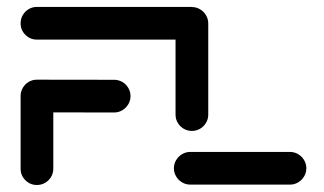

<svg xmlns="http://www.w3.org/2000/svg" viewBox="-20 -539 942 559"><path d="M135.2 -262.2V-47.8Q135.2 -34.8 128.7 -23.9Q122.2 -13 111.3 -6.7Q100.4 -0.4 87.4 -0.4Q67.8 -0.4 53.9 -14.3Q40 -28.1 40 -47.8V-262.2ZM360 -259.3Q360 -246.3 353.5 -235.4Q347 -224.4 336.1 -218Q325.2 -211.5 312.2 -211.5L87.4 -211.9Q67.8 -211.9 53.9 -225.7Q40 -239.6 40 -259.3Q40 -272.2 46.3 -283.1Q52.6 -294.1 63.5 -300.6Q74.4 -307 87.4 -307L312.2 -306.7Q325.2 -306.7 336.1 -300.4Q347 -294.1 353.5 -283.1Q360 -272.2 360 -259.3ZM871.9 -49.3Q871.9 -36.3 865.4 -25.4Q858.9 -14.4 848 -8Q837 -1.5 824.1 -1.5H534.1Q521.1 -1.5 510.2 -8Q499.3 -14.4 492.8 -25.4Q486.3 -36.3 486.3 -49.3Q486.3 -61.9 492.8 -72.8Q499.3 -83.7 510.2 -90.2Q521.1 -96.7 534.1 -96.7H824.1Q837 -96.7 848 -90.2Q858.9 -83.7 865.4 -72.8Q871.9 -61.9 871.9 -49.3ZM40 -471.1Q40 -484.1 46.3 -495Q52.6 -505.9 63.5 -512.4Q74.4 -518.9 87.4 -518.9H538.5V-423.7H87.4Q67.8 -423.7 53.9 -437.6Q40 -451.5 40 -471.1ZM538.9 -157.8Q525.9 -157.8 515 -164.1Q504.1 -170.4 497.6 -181.3Q491.1 -192.2 491.1 -205.2V-470.7Q491.1 -483.7 497.6 -494.6Q504.1 -505.6 515 -512Q525.9 -518.5 538.9 -518.5Q551.5 -518.5 562.4 -512Q573.3 -505.6 579.8 -494.6Q586.3 -483.7 586.3 -470.7V-205.2Q586.3 -192.2 579.8 -181.3Q573.3 -170.4 562.4 -164.1Q551.5 -157.8 538.9 -157.8Z"/></svg>

Font: 26F Galaxy Sans Extra Bold
Style: Regular
Weight: 800
Designer: C₂₉H₂₅N₃O₅
Version: Version 1.100